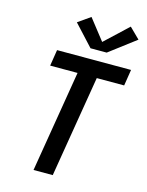

<svg xmlns="http://www.w3.org/2000/svg" viewBox="-142 -1072 884 1158"><g transform="rotate(15 300.0 -493.5)"><path d="M184 0 289 -634H118L134 -735H596L580 -634H409L304 0ZM326 -798 206 -928 283 -982 384 -853 527 -987 592 -923 427 -798Z"/></g></svg>

Font: Iosevka SS04 Extended
Style: Bold Italic
Weight: 700
Width: 7
Italic angle: -9°
Monospace: yes
Designer: Belleve Invis
Foundry: Belleve Invis
Version: Version 19.0.0; ttfautohint (v1.8.4)